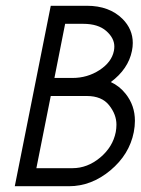

<svg xmlns="http://www.w3.org/2000/svg" viewBox="-20 -645 487 665"><path d="M155.8 -312.5 106 -62.5H231Q282.7 -62.5 326.7 -99.1Q370.6 -135.7 380.9 -187.5Q383.3 -200.7 383.3 -213.4Q383.3 -248.5 357.9 -280.5Q332.5 -312.5 280.8 -312.5ZM31.2 0 155.8 -625H280.8Q358.4 -625 404.3 -579.6Q439.9 -543.9 439.9 -496.1Q439.9 -482.9 437 -468.8Q424.3 -405.8 363.8 -360.8Q393.6 -347.2 415 -320.3Q447.3 -279.8 447.3 -226.6Q447.3 -208 443.4 -187.5Q428.2 -109.9 362.3 -54.9Q296.4 0 218.8 0ZM205.6 -562.5 168.5 -375H231Q282.7 -375 324.7 -402.3Q366.7 -429.7 374.5 -468.8Q376 -476.6 376 -483.9Q376 -513.2 347.9 -537.8Q319.8 -562.5 268.1 -562.5Z"/></svg>

Font: Juliett
Style: Italic
Weight: 400
Italic angle: -11.25°
Designer: GGBotNet
Foundry: GGBotNet
Version: 0.60